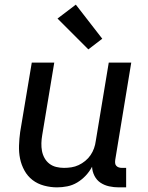

<svg xmlns="http://www.w3.org/2000/svg" viewBox="-20 -800 640 828"><path d="M226 8Q198 8 170 0.5Q142 -7 120.5 -23.5Q99 -40 85.5 -64.5Q72 -89 66.5 -116Q61 -143 62 -172.5Q63 -202 67 -231L117 -530H214L162 -217Q159 -200 158.5 -182.5Q158 -165 161 -149Q164 -133 172 -118.5Q180 -104 193 -94Q206 -84 222.5 -80Q239 -76 256 -76Q272 -76 288 -78.5Q304 -81 319 -88Q334 -95 347.5 -106Q361 -117 370.5 -131Q380 -145 385.5 -160.5Q391 -176 393 -192L449 -530H546L477 -111Q476 -104 476.5 -97Q477 -90 481.5 -85Q486 -80 492.5 -78Q499 -76 506 -76H524V8H492Q471 8 450.5 3.5Q430 -1 413.5 -12Q397 -23 387.5 -41.5Q378 -60 377 -81Q366 -60 349.5 -42.5Q333 -25 313 -13Q293 -1 270.5 3.5Q248 8 226 8ZM361 -587 228 -720 307 -780 421 -633Z"/></svg>

Font: Iosevka Curly Medium Extended
Style: Italic
Weight: 500
Width: 7
Italic angle: -9°
Monospace: yes
Designer: Belleve Invis
Foundry: Belleve Invis
Version: Version 11.1.0; ttfautohint (v1.8.3)